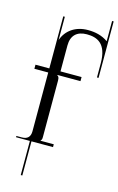

<svg xmlns="http://www.w3.org/2000/svg" viewBox="-155 -902 722 1179"><g transform="rotate(15 206.5 -312.5)"><path d="M18 0H106V217H116V0H253V-18H169V-20C176 -27 177 -30 177 -46V-402C177 -423 172 -429 164 -433V-435H311V-461H177V-626C177 -689 212 -723 275 -723C339 -723 403 -700.3 403 -573V-483H413V-842H403V-713.5C364.4 -740.7 321 -750 275 -750C196.8 -750 138.4 -709.2 116 -644.4V-792H106V-582V-483V-461H18V-435H106V-242V-61C106 -26 88 -8 53 -8H18Z"/></g></svg>

Font: FoglihtenNo04
Style: Regular
Weight: 500
Designer: gluk (gluksza@wp.pl)
Foundry: gluk (gluksza@wp.pl)
Version: Version 0.70